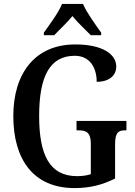

<svg xmlns="http://www.w3.org/2000/svg" viewBox="-20 -951 692 981"><path d="M204 -771H257C283 -799 324 -836 350 -869C376 -836 417 -799 444 -771H497V-784C470 -822 423 -886 404 -931H297C279 -886 231 -822 204 -784ZM361 10C438 10 503 -6 568 -39V-213C568 -273 584 -285 618 -285H626V-333H371V-285H382C422 -285 444 -273 444 -217V-61C423 -54 398 -51 374 -51C233 -51 180 -160 180 -358C180 -560 234 -666 362 -666C440 -666 474 -604 474 -533C539 -533 574 -566 574 -611C574 -675 502 -724 365 -724C157 -724 48 -574 48 -358C48 -137 150 10 361 10Z"/></svg>

Font: Noto Serif Condensed Semi
Style: Regular
Weight: 600
Width: 3
Designer: Monotype Design Team
Foundry: Monotype Imaging Inc.
Version: Version 1.002